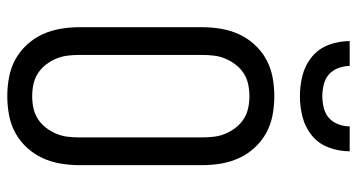

<svg xmlns="http://www.w3.org/2000/svg" viewBox="-252 -744 1003 540"><g transform="rotate(90 250.0 -473.5)"><path d="M250 8Q223 8 196.5 3Q170 -2 147 -14.5Q124 -27 105.5 -47Q87 -67 76 -91Q65 -115 60.5 -141.5Q56 -168 56 -195V-540Q56 -567 60.5 -593.5Q65 -620 76 -644Q87 -668 105.5 -688Q124 -708 147 -720.5Q170 -733 196.5 -738Q223 -743 250 -743Q277 -743 303.5 -738Q330 -733 353 -720.5Q376 -708 394.5 -688Q413 -668 424 -644Q435 -620 439.5 -593.5Q444 -567 444 -540V-195Q444 -168 439.5 -141.5Q435 -115 424 -91Q413 -67 394.5 -47Q376 -27 353 -14.5Q330 -2 303.5 3Q277 8 250 8ZM250 -62Q267 -62 283.5 -65.5Q300 -69 314 -78Q328 -87 338.5 -100.5Q349 -114 355.5 -129.5Q362 -145 364 -161.5Q366 -178 366 -195V-540Q366 -557 364 -573.5Q362 -590 355.5 -605.5Q349 -621 338.5 -634.5Q328 -648 314 -657Q300 -666 283.5 -669.5Q267 -673 250 -673Q233 -673 216.5 -669.5Q200 -666 186 -657Q172 -648 161.5 -634.5Q151 -621 144.5 -605.5Q138 -590 136 -573.5Q134 -557 134 -540V-195Q134 -178 136 -161.5Q138 -145 144.5 -129.5Q151 -114 161.5 -100.5Q172 -87 186 -78Q200 -69 216.5 -65.5Q233 -62 250 -62ZM250 -815Q220 -815 191 -822.5Q162 -830 139 -849Q116 -868 105.5 -896.5Q95 -925 95 -955H165Q165 -939 171 -923Q177 -907 189 -896.5Q201 -886 217.5 -882Q234 -878 250 -878Q266 -878 282.5 -882Q299 -886 311 -896.5Q323 -907 329 -923Q335 -939 335 -955H405Q405 -925 394.5 -896.5Q384 -868 361 -849Q338 -830 309 -822.5Q280 -815 250 -815Z"/></g></svg>

Font: Iosevka Term Curly
Style: Regular
Weight: 400
Designer: Belleve Invis
Foundry: Belleve Invis
Version: Version 32.3.0